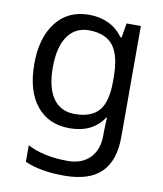

<svg xmlns="http://www.w3.org/2000/svg" viewBox="-87 -617 788 927"><g transform="rotate(10 307.5 -153.0)"><path d="M275 -546Q328 -546 370.5 -526Q413 -506 443 -465H448L460 -536H530V9Q530 124 471.5 182Q413 240 290 240Q172 240 97 206V125Q176 167 295 167Q364 167 403.5 126.5Q443 86 443 16V-5Q443 -17 444 -39.5Q445 -62 446 -71H442Q388 10 276 10Q172 10 113.5 -63Q55 -136 55 -267Q55 -395 113.5 -470.5Q172 -546 275 -546ZM287 -472Q220 -472 183 -418.5Q146 -365 146 -266Q146 -167 182.5 -114.5Q219 -62 289 -62Q370 -62 407 -105.5Q444 -149 444 -246V-267Q444 -377 406 -424.5Q368 -472 287 -472Z"/></g></svg>

Font: Noto IKEA Latin
Style: Regular
Weight: 400
Designer: Monotype Design Team
Foundry: Monotype Imaging Inc.
Version: Version 1.0